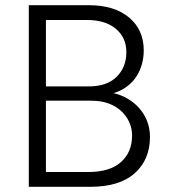

<svg xmlns="http://www.w3.org/2000/svg" viewBox="-20 -720 650 740"><path d="M91 0V-700H321Q421 -700 477.5 -652.5Q534 -605 534 -526Q534 -479 514 -439.5Q494 -400 454 -376.5Q414 -353 354 -353L355 -368Q418 -368 463 -344.5Q508 -321 533 -281Q558 -241 558 -192Q558 -105 499.5 -52.5Q441 0 328 0ZM157 -32 130 -57H319Q404 -57 446.5 -95.5Q489 -134 489 -197Q489 -235 469 -266Q449 -297 414 -314.5Q379 -332 330 -332H133V-387H322Q392 -387 429.5 -424Q467 -461 467 -519Q467 -575 426.5 -609Q386 -643 315 -643H130L157 -668Z"/></svg>

Font: SUSE Light
Style: Regular
Weight: 300
Designer: Rene Bieder
Foundry: SUSE
Version: Version 1.000